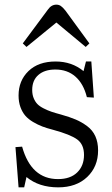

<svg xmlns="http://www.w3.org/2000/svg" viewBox="-20 -784 477 818"><path d="M92.8 -584 77.1 -599.1 184.1 -743.2Q198.7 -764.2 220.2 -764.2Q230.5 -764.2 238.8 -758.8Q247.1 -753.4 258.8 -738.8L360.8 -599.1L345.2 -584L220.2 -688ZM59.1 14.2 45.9 -157.2 74.2 -159.2Q112.8 -21 227.1 -21Q279.8 -21 308.8 -49.3Q337.9 -77.6 337.9 -124Q337.9 -168.5 309.1 -189.7Q280.3 -210.9 206.1 -231Q179.7 -237.8 160.4 -245.1Q141.1 -252.4 120.8 -264.4Q100.6 -276.4 87.9 -291Q75.2 -305.7 67.1 -327.6Q59.1 -349.6 59.1 -377Q59.1 -440.4 101.3 -481.2Q143.6 -522 216.8 -522Q286.1 -522 335.9 -481L346.2 -522H369.1L379.9 -368.2L350.1 -370.1Q335.9 -427.2 301.5 -457.5Q267.1 -487.8 215.8 -487.8Q169.9 -487.8 143.6 -464.8Q117.2 -441.9 117.2 -400.9Q117.2 -381.3 123.3 -366.2Q129.4 -351.1 138.9 -341.1Q148.4 -331.1 165.8 -322.3Q183.1 -313.5 199 -308.1Q214.8 -302.7 240.2 -295.9Q276.9 -285.6 302.2 -274.9Q327.6 -264.2 351.1 -246.8Q374.5 -229.5 386.2 -203.6Q397.9 -177.7 397.9 -143.1Q397.9 -74.2 351.6 -30Q305.2 14.2 228 14.2Q146 14.2 92.8 -29.8L83 14.2Z"/></svg>

Font: Literata Light
Style: Regular
Weight: 300
Designer: Latin by Veronika Burian and Jose Scaglione. Greek by Irene Vlachou. Cyrillic by Vera Evstafieva.
Foundry: TypeTogether
Version: Version 3.021